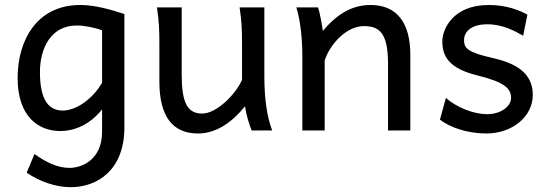

<svg xmlns="http://www.w3.org/2000/svg" viewBox="-20 -528 2218 777"><path d="M483.4 -471.2C430.2 -488.8 364.3 -507.8 305.2 -507.8C127 -507.8 51.3 -362.3 51.3 -212.4C51.3 -57.1 134.8 2.4 224.6 2.4C278.3 2.4 342.3 -21.5 393.1 -85.4V4.9C393.1 118.2 312 151.4 261.2 151.4C212.9 151.4 165.5 128.4 119.6 95.2L87.9 170.9C139.6 206.1 204.1 229.5 266.1 229.5C374.5 229.5 483.4 159.7 483.4 -12.2ZM393.1 -192.9C350.6 -121.1 283.7 -80.6 234.4 -80.6C181.6 -80.6 141.6 -116.2 141.6 -236.8C141.6 -329.1 183.6 -424.8 290.5 -424.8C320.3 -424.8 362.3 -417 393.1 -405.3Z M1081.5 0C1061 -54.7 1049.8 -125 1049.8 -219.7V-498H949.7C958.5 -438.5 959.5 -406.2 959.5 -341.8V-205.1C933.6 -145.5 856 -68.4 798.3 -68.4C736.3 -68.4 715.3 -116.2 715.3 -227.1V-498H615.2C624 -439.5 625 -403.8 625 -341.8V-197.8C625 -58.6 677.2 12.2 781.2 12.2C849.6 12.2 912.6 -25.9 971.7 -97.7C976.6 -61 989.3 -22.5 998.5 0Z M1640.6 0V-305.2C1640.6 -439.5 1583.5 -507.8 1479.5 -507.8C1410.6 -507.8 1348.6 -477.1 1286.6 -402.8C1283.2 -426.3 1274.4 -477.5 1267.1 -498H1179.2C1189.9 -464.4 1203.6 -396 1203.6 -300.3V0H1293.9V-283.2C1315.4 -349.6 1382.3 -422.4 1452.6 -422.4C1518.6 -422.4 1550.3 -390.6 1550.3 -268.6V0Z M2114.3 -468.8C2080.6 -487.3 2028.8 -507.8 1958 -507.8C1809.6 -507.8 1770 -406.2 1770 -361.3C1770 -300.8 1795.4 -251 1914.1 -222.2C2023.4 -195.3 2048.3 -168.5 2048.3 -131.8C2048.3 -98.1 2007.8 -65.9 1950.7 -65.9C1898.9 -65.9 1828.6 -92.3 1784.7 -131.8L1760.3 -43.9C1798.8 -13.7 1869.1 12.2 1948.2 12.2C2053.2 12.2 2136.2 -56.2 2136.2 -144C2136.2 -234.9 2063.5 -272.9 1975.1 -293C1872.6 -316.4 1857.9 -332 1857.9 -366.2C1857.9 -395.5 1881.3 -429.7 1953.1 -429.7C2013.7 -429.7 2064.5 -402.3 2097.2 -383.3Z"/></svg>

Font: Andika
Style: Regular
Weight: 400
Designer: Victor Gaultney, Annie Olsen, Julie Remington, Don Collingsworth, Eric Hays
Foundry: SIL International
Version: Version 1.000